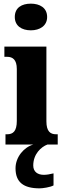

<svg xmlns="http://www.w3.org/2000/svg" viewBox="-20 -791 353 1051"><path d="M149 -625C197 -625 238 -649 238 -698C238 -749 197 -771 149 -771C99 -771 61 -749 61 -698C61 -649 99 -625 149 -625ZM10 0H163C112 14 65 68 65 130C65 206 108 240 197 240C214 240 255 234 273 224V158C253 163 235 166 220 166C187 166 162 150 162 115C162 52 205 13 240 0H296V-56H287C256 -56 234 -71 234 -127V-536H4V-480H19C49 -480 72 -465 72 -413V-129C72 -72 51 -56 19 -56H10Z"/></svg>

Font: Noto Serif Hebrew ExtraCondensed Black
Style: Regular
Weight: 900
Width: 2
Designer: Monotype Design Team
Foundry: Monotype Imaging Inc.
Version: Version 2.004